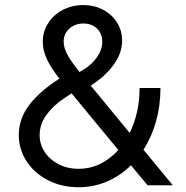

<svg xmlns="http://www.w3.org/2000/svg" viewBox="-20 -746 748 773"><path d="M55.7 -202.1Q55.7 -263.7 92 -315.4Q128.4 -367.2 196.3 -414.1L219.2 -429.7Q185.5 -472.2 168.9 -507.6Q152.3 -543 152.3 -578.1Q152.3 -619.1 174.1 -653.1Q195.8 -687 233.2 -706.3Q270.5 -725.6 315.4 -725.6Q359.9 -725.6 395.5 -706.5Q431.2 -687.5 451.4 -654.8Q471.7 -622.1 471.7 -583Q471.7 -533.7 439.9 -488.8Q408.2 -443.8 358.4 -410.2L345.2 -401.4L502 -210.9Q521.5 -250 531.7 -295.9Q542 -341.8 542 -391.6H626Q626 -321.3 608.4 -258.1Q590.8 -194.8 557.6 -143.1L675.8 0H574.2L507.3 -80.6Q464.4 -38.1 410.6 -15.1Q356.9 7.8 295.9 7.8Q228.5 7.8 173.6 -20.3Q118.7 -48.3 87.2 -96.4Q55.7 -144.5 55.7 -202.1ZM296.9 -66.4Q342.8 -66.4 383.3 -86.2Q423.8 -106 456.5 -142.1L268.1 -370.1L240.2 -351.6Q194.8 -321.8 167.2 -283.9Q139.6 -246.1 139.6 -202.1Q139.6 -165.5 159.7 -134.5Q179.7 -103.5 215.6 -85Q251.5 -66.4 296.9 -66.4ZM300.3 -456.1 316.4 -465.8Q350.1 -486.3 370.8 -516.1Q391.6 -545.9 391.6 -578.1Q391.6 -610.8 370.4 -631.1Q349.1 -651.4 315.4 -651.4Q293 -651.4 274.9 -641.8Q256.8 -632.3 246.6 -616Q236.3 -599.6 236.3 -579.1Q236.3 -552.2 252.9 -523.2Q269.5 -494.1 300.3 -456.1Z"/></svg>

Font: Reddit Sans Vanilla
Style: Regular
Weight: 400
Designer: Stephen Hutchings
Foundry: Reddit
Version: Version 1.013